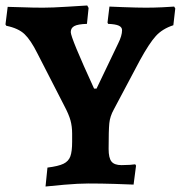

<svg xmlns="http://www.w3.org/2000/svg" viewBox="-30 -669 659 700"><path d="M313 -346H322L401 -511Q415 -539 415 -559Q415 -570 403 -575.5Q391 -581 364 -582L362 -587L369 -645L418 -643Q472 -641 502 -641Q531 -641 563 -642.5Q595 -644 605 -645L609 -638L602 -577Q562 -564 538 -537.5Q514 -511 480 -449L385 -270Q371 -245 368.5 -219.5Q366 -194 366 -126Q366 -93 376.5 -80Q387 -67 413 -67Q430 -67 444 -68Q458 -69 463 -70L466 -65L457 4Q438 3 388.5 1.5Q339 0 292 0Q256 0 204 4.5Q152 9 136 11L143 -58Q183 -63 201.5 -72Q220 -81 226.5 -99Q233 -117 233 -152V-182Q233 -208 227 -230Q221 -252 204 -284L106 -475Q82 -523 59.5 -544.5Q37 -566 -7 -575L-10 -580L-2 -644Q13 -644 51.5 -642.5Q90 -641 127 -641Q160 -641 215 -644.5Q270 -648 288 -649L293 -640L287 -582Q254 -581 241 -574Q228 -567 228 -552Q228 -531 313 -346Z"/></svg>

Font: Sahitya
Style: Bold
Weight: 700
Designer: Juan Pablo del Peral
Foundry: Juan Pablo del Peral (http://www.huertatipografica.com)
Version: Version 1.001;PS 001.000;hotconv 1.0.70;makeotf.lib2.5.58329